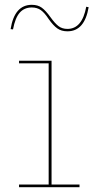

<svg xmlns="http://www.w3.org/2000/svg" viewBox="-20 -777 388 797"><path d="M310 -11V0H59V-11H182V-514H59V-525H194V-11ZM348 -747Q331 -647 260 -647Q235 -647 218 -659Q201 -671 182 -698Q165 -724 149.5 -735Q134 -746 112 -746Q81 -746 62 -724.5Q43 -703 34 -655L24 -656Q40 -757 112 -757Q137 -757 153.5 -745Q170 -733 190 -705Q208 -680 223 -668.5Q238 -657 260 -657Q321 -657 338 -749Z"/></svg>

Font: Hepta Slab Thin
Style: Regular
Weight: 250
Designer: Michael LaGattuta
Foundry: Michael LaGattuta
Version: Version 1.100; ttfautohint (v1.8) -l 8 -r 50 -G 200 -x 14 -D